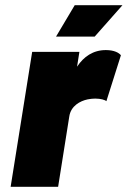

<svg xmlns="http://www.w3.org/2000/svg" viewBox="-20 -720 492 740"><path d="M452 -700H268L196 -579H345ZM388 -527C339 -527 303 -502 277 -463L286 -520H104L21 0H204L247 -271C253 -312 289 -331 318 -337C328 -339 338 -340 347 -340C368 -340 385 -335 390 -330L446 -507C439 -516 421 -527 388 -527Z"/></svg>

Font: Arthouse Owned Black
Style: Italic
Weight: 900
Italic angle: -10°
Designer: Jeremy Tribby
Foundry: Tribby Type
Version: Version 1.000;PS 001.000;hotconv 1.0.88;makeotf.lib2.5.64775